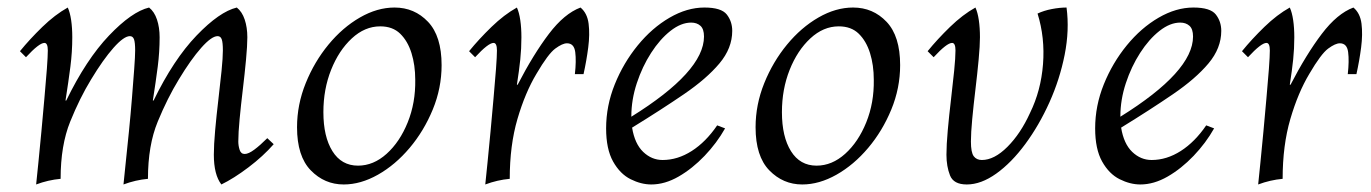

<svg xmlns="http://www.w3.org/2000/svg" viewBox="-20 -475 3643 510"><path d="M76 15Q78 -6 82 -43.5Q86 -81 90 -126Q94 -171 98 -214.5Q102 -258 104.5 -292Q107 -326 107 -341Q107 -361 98 -361Q84 -361 49 -323L33 -339Q59 -371 92.5 -403.5Q126 -436 160 -455Q166 -442 169 -421.5Q172 -401 172 -376Q172 -337 167 -298Q162 -259 154 -208H156Q209 -317 269.5 -380.5Q330 -444 376 -455Q390 -444 397 -423Q404 -402 404 -376Q404 -337 399 -298Q394 -259 386 -208H388Q441 -317 502 -380.5Q563 -444 609 -455Q623 -444 630 -423Q637 -402 637 -376Q637 -354 633.5 -316.5Q630 -279 625 -237.5Q620 -196 616.5 -159Q613 -122 613 -99Q613 -88 616.5 -77Q620 -66 630 -66Q640 -66 655.5 -77.5Q671 -89 690 -108L707 -92Q679 -60 640 -30.5Q601 -1 568 15Q548 -11 548 -64Q548 -90 551.5 -129Q555 -168 560 -210Q565 -252 568.5 -287Q572 -322 572 -341Q572 -362 569 -370.5Q566 -379 558 -379Q542 -379 514.5 -348Q487 -317 455 -264Q425 -215 399 -152Q373 -89 373 0Q340 3 308 15Q310 -6 314 -43.5Q318 -81 322.5 -126Q327 -171 330.5 -214.5Q334 -258 336.5 -292Q339 -326 339 -341Q339 -362 336 -370.5Q333 -379 325 -379Q309 -379 281.5 -348Q254 -317 222 -264Q192 -215 166.5 -152Q141 -89 141 0Q108 3 76 15Z M893 15Q842 15 805.5 -22.5Q769 -60 769 -137Q769 -197 792 -254Q815 -311 852.5 -356.5Q890 -402 936 -428.5Q982 -455 1028 -455Q1081 -455 1117 -417Q1153 -379 1153 -302Q1153 -241 1129.5 -184Q1106 -127 1068 -82Q1030 -37 984 -11Q938 15 893 15ZM931 -35Q972 -35 1007 -66.5Q1042 -98 1063 -150Q1084 -202 1083 -263Q1083 -302 1073 -334Q1063 -366 1043 -385.5Q1023 -405 990 -405Q949 -405 914.5 -373Q880 -341 859.5 -289.5Q839 -238 839 -177Q839 -112 863 -73.5Q887 -35 931 -35Z M1269 15Q1271 -6 1275 -43.5Q1279 -81 1283 -126Q1287 -171 1291 -214.5Q1295 -258 1297.5 -292Q1300 -326 1300 -341Q1300 -361 1291 -361Q1277 -361 1242 -323L1226 -339Q1252 -371 1285.5 -403.5Q1319 -436 1353 -455Q1359 -442 1362 -421.5Q1365 -401 1365 -376Q1365 -346 1362 -317Q1359 -288 1353 -250H1355Q1397 -331 1438 -385Q1479 -439 1522 -455Q1540 -440 1543.5 -412Q1547 -384 1542.5 -349Q1538 -314 1530 -278H1507Q1511 -313 1508 -336.5Q1505 -360 1486 -360Q1474 -360 1455 -346Q1436 -332 1405 -279Q1375 -229 1354.5 -159Q1334 -89 1334 0Q1301 3 1269 15Z M1710 15Q1683 15 1655 1Q1627 -13 1608.5 -46Q1590 -79 1590 -134Q1590 -194 1613 -251Q1636 -308 1674 -354.5Q1712 -401 1758.5 -428Q1805 -455 1851 -455Q1896 -455 1910.5 -436.5Q1925 -418 1925 -393Q1925 -347 1891 -306.5Q1857 -266 1797 -225Q1737 -184 1659 -136Q1666 -93 1688.5 -71.5Q1711 -50 1740 -50Q1780 -50 1817.5 -74Q1855 -98 1885 -142L1906 -134Q1884 -95 1851.5 -61Q1819 -27 1782.5 -6Q1746 15 1710 15ZM1657 -166Q1657 -164 1657 -165Q1850 -285 1850 -378Q1850 -398 1840.5 -406.5Q1831 -415 1816 -415Q1789 -415 1761 -393Q1733 -371 1709.5 -334.5Q1686 -298 1671.5 -254Q1657 -210 1657 -166Z M2111 15Q2060 15 2023.5 -22.5Q1987 -60 1987 -137Q1987 -197 2010 -254Q2033 -311 2070.5 -356.5Q2108 -402 2154 -428.5Q2200 -455 2246 -455Q2299 -455 2335 -417Q2371 -379 2371 -302Q2371 -241 2347.5 -184Q2324 -127 2286 -82Q2248 -37 2202 -11Q2156 15 2111 15ZM2149 -35Q2190 -35 2225 -66.5Q2260 -98 2281 -150Q2302 -202 2301 -263Q2301 -302 2291 -334Q2281 -366 2261 -385.5Q2241 -405 2208 -405Q2167 -405 2132.5 -373Q2098 -341 2077.5 -289.5Q2057 -238 2057 -177Q2057 -112 2081 -73.5Q2105 -35 2149 -35Z M2548 15Q2513 15 2503.5 -9Q2494 -33 2494 -64Q2494 -90 2497.5 -129Q2501 -168 2506 -210Q2511 -252 2514.5 -287Q2518 -322 2518 -341Q2518 -361 2509 -361Q2495 -361 2460 -323L2444 -339Q2470 -371 2503.5 -403.5Q2537 -436 2571 -455Q2577 -442 2580 -421.5Q2583 -401 2583 -376Q2583 -354 2579.5 -316.5Q2576 -279 2571 -237.5Q2566 -196 2562.5 -159Q2559 -122 2559 -99Q2559 -70 2566.5 -60Q2574 -50 2588 -50Q2621 -50 2656 -85Q2691 -120 2716 -175Q2745 -234 2750.5 -304.5Q2756 -375 2736 -439Q2753 -447 2774 -451Q2795 -455 2813 -455Q2821 -395 2808 -329.5Q2795 -264 2767.5 -203Q2740 -142 2703.5 -92.5Q2667 -43 2626.5 -14Q2586 15 2548 15Z M3009 15Q2982 15 2954 1Q2926 -13 2907.5 -46Q2889 -79 2889 -134Q2889 -194 2912 -251Q2935 -308 2973 -354.5Q3011 -401 3057.5 -428Q3104 -455 3150 -455Q3195 -455 3209.5 -436.5Q3224 -418 3224 -393Q3224 -347 3190 -306.5Q3156 -266 3096 -225Q3036 -184 2958 -136Q2965 -93 2987.5 -71.5Q3010 -50 3039 -50Q3079 -50 3116.5 -74Q3154 -98 3184 -142L3205 -134Q3183 -95 3150.5 -61Q3118 -27 3081.5 -6Q3045 15 3009 15ZM2956 -166Q2956 -164 2956 -165Q3149 -285 3149 -378Q3149 -398 3139.5 -406.5Q3130 -415 3115 -415Q3088 -415 3060 -393Q3032 -371 3008.5 -334.5Q2985 -298 2970.5 -254Q2956 -210 2956 -166Z M3322 15Q3324 -6 3328 -43.5Q3332 -81 3336 -126Q3340 -171 3344 -214.5Q3348 -258 3350.5 -292Q3353 -326 3353 -341Q3353 -361 3344 -361Q3330 -361 3295 -323L3279 -339Q3305 -371 3338.5 -403.5Q3372 -436 3406 -455Q3412 -442 3415 -421.5Q3418 -401 3418 -376Q3418 -346 3415 -317Q3412 -288 3406 -250H3408Q3450 -331 3491 -385Q3532 -439 3575 -455Q3593 -440 3596.5 -412Q3600 -384 3595.5 -349Q3591 -314 3583 -278H3560Q3564 -313 3561 -336.5Q3558 -360 3539 -360Q3527 -360 3508 -346Q3489 -332 3458 -279Q3428 -229 3407.5 -159Q3387 -89 3387 0Q3354 3 3322 15Z"/></svg>

Font: Bona Nova
Style: Italic
Weight: 400
Italic angle: -4°
Designer: Mateusz Machalski
Foundry: Capitalics
Version: Version 4.001; ttfautohint (v1.8.3)